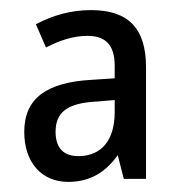

<svg xmlns="http://www.w3.org/2000/svg" viewBox="-20 -742 359 380"><path d="M160 -722C121 -722 85 -712 51 -694L71 -648C98 -662 125 -671 153 -671C188 -671 207 -654 207 -612V-587L161 -584C73 -579 28 -548 28 -481C28 -421 62 -382 115 -382C158 -382 189 -401 213 -435L225 -388H269V-609C269 -686 234 -722 160 -722ZM171 -541 207 -544V-520C207 -466 182 -433 135 -433C107 -433 90 -448 90 -481C90 -519 112 -538 171 -541Z"/></svg>

Font: Noto Sans Lao Condensed
Style: Regular
Weight: 400
Width: 3
Designer: Monotype Design Team
Foundry: Monotype Imaging Inc.
Version: Version 2.004